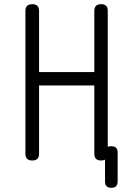

<svg xmlns="http://www.w3.org/2000/svg" viewBox="-20 -754 640 914"><path d="M429 -347H166V-22Q166 -6 158 2Q150 10 133.5 10Q117 10 109 2Q101 -6 101 -22V-701Q101 -718 109 -726Q117 -734 133.5 -734Q150 -734 158 -726Q166 -718 166 -701V-411H429V-701Q429 -718 437 -726Q445 -734 461.5 -734Q478 -734 485.5 -726Q493 -718 493 -701V-55Q500 -58 510 -58Q525 -58 532.5 -50.5Q540 -43 540 -27V110Q540 125 532.5 132.5Q525 140 510 140Q495 140 487.5 132.5Q480 125 480 110V6Q472 10 461 10Q445 10 437 2Q429 -6 429 -22Z"/></svg>

Font: Maple Mono ExtraLight
Style: Regular
Weight: 275
Monospace: yes
Designer: subframe7536
Version: Version 7.000